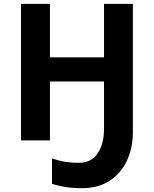

<svg xmlns="http://www.w3.org/2000/svg" viewBox="-20 -734 805 1004"><path d="M674.8 -43.9Q674.8 42 642.6 108.4Q611.3 174.3 551.8 212.4Q491.2 250 410.2 250Q361.3 250 324.2 244.1Q288.6 239.3 252 227.1V94.2Q284.2 106 315.4 111.3Q348.6 117.2 393.1 117.2Q457.5 117.2 490.2 68.4Q523.9 20 523.9 -61V-308.1H241.2V0H89.8V-713.9H241.2V-434.1H523.9V-713.9H674.8Z"/></svg>

Font: Droid Sans Thai
Style: Bold
Weight: 700
Designer: Steve Matteson
Foundry: Ascender Corporation
Version: Version 1.00